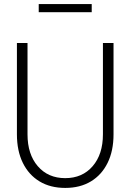

<svg xmlns="http://www.w3.org/2000/svg" viewBox="-20 -911 640 942"><path d="M300 11Q227 11 174 -21Q121 -53 92 -112Q63 -171 63 -252V-700H115V-252Q115 -154 165.5 -95.5Q216 -37 300 -37Q384 -37 434.5 -95.5Q485 -154 485 -252V-700H537V-252Q537 -171 508 -112Q479 -53 426 -21Q373 11 300 11ZM170 -851V-891H430V-851Z"/></svg>

Font: Red Hat Mono
Style: Regular
Weight: 300
Monospace: yes
Designer: Pentagram, MCKL
Foundry: Pentagram, MCKL
Version: Version 1.023